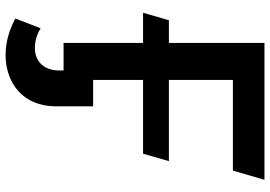

<svg xmlns="http://www.w3.org/2000/svg" viewBox="-156 -584 942 669"><g transform="rotate(90 314.5 -249.0)"><path d="M258 -590H574L606 -700H129V-367H50L24 -277H129V0H225V15C225 72 190 100 147 100C125 100 101 94 78 80L44 168C86 191 130 202 171 202C269 202 350 141 350 27V-103H258V-277H515L541 -367H258Z"/></g></svg>

Font: Talent
Style: Bold
Weight: 600
Designer: Mike Powis
Version: Version 1.001;hotconv 1.0.109;makeotfexe 2.5.65596